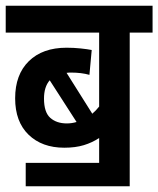

<svg xmlns="http://www.w3.org/2000/svg" viewBox="-20 -642 554 672"><path d="M70 -72H327V-159Q303 -143 273.5 -134Q244 -125 205 -125Q127 -125 80 -170.5Q33 -216 33 -298Q33 -381 81 -428Q129 -475 213 -475Q238 -475 262 -472.5Q286 -470 301 -467L293 -380Q265 -388 228 -388Q220 -388 213 -387L303 -244Q316 -255 327 -269V-528H0V-622H514V-528H434V10H70ZM134 -297Q134 -249 156 -229.5Q178 -210 214 -210Q231 -210 248 -215L154 -361Q134 -338 134 -297Z"/></svg>

Font: Noto Sans Condensed SemiBold
Style: Regular
Weight: 600
Width: 3
Designer: Monotype Design Team
Foundry: Monotype Imaging Inc.
Version: Version 2.013; ttfautohint (v1.8.4.7-5d5b)